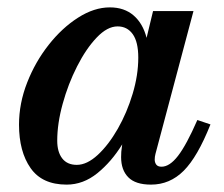

<svg xmlns="http://www.w3.org/2000/svg" viewBox="-20 -490 608 520"><path d="M550 -153Q515 -65 477.5 -27.5Q440 10 389 10Q347 10 327.5 -9.8Q308 -29.5 308 -64.5Q308 -80 310 -91.5L311 -99Q282 -52 243.8 -21Q205.5 10 160.5 10Q94 10 62.8 -34.8Q31.5 -79.5 31.5 -152.5Q31.5 -210 53.5 -266.2Q75.5 -322.5 111.8 -368.5Q148 -414.5 191.5 -442.2Q235 -470 277.5 -470Q316.5 -470 341.8 -448.2Q367 -426.5 377 -387.5L394.5 -460H504L401 -73Q399 -65.5 399 -57.5Q399 -50 403.2 -44.2Q407.5 -38.5 417.5 -38.5Q439.5 -38.5 462.2 -68Q485 -97.5 514.5 -165ZM354.5 -334Q354.5 -376.5 339.5 -397.5Q324.5 -418.5 298.5 -418.5Q270.5 -418.5 241.8 -388.2Q213 -358 188.8 -310.2Q164.5 -262.5 149.8 -209Q135 -155.5 135 -109Q135 -78.5 148.5 -61Q162 -43.5 188 -43.5Q215.5 -43.5 244.8 -70.5Q274 -97.5 299 -141.2Q324 -185 339.2 -235.8Q354.5 -286.5 354.5 -334Z"/></svg>

Font: Bodoni* 06pt Medium
Style: Italic
Weight: 500
Italic angle: -13°
Version: Version 2.3